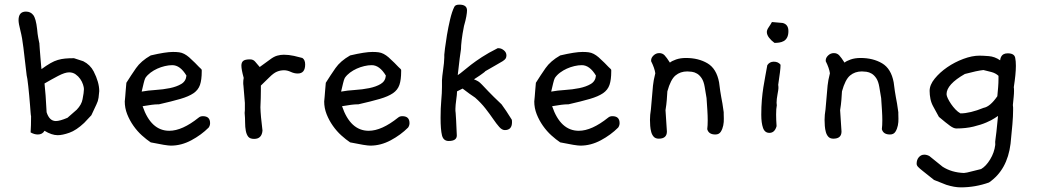

<svg xmlns="http://www.w3.org/2000/svg" viewBox="-20 -590 4478 828"><path d="M384 -282Q408 -235 408 -197Q407 -183 405 -168.5Q403 -154 396 -140L374 -93L343 -60Q309 -28 279 -17.5Q249 -7 229 -7Q203 -7 172 -26Q163 -10 143 -10Q128 -10 112 -19Q113 -33 113.5 -50.5Q114 -68 114 -89Q113 -91 112 -104.5Q111 -118 109.5 -137Q108 -156 106 -177.5Q104 -199 102 -217.5Q100 -236 98 -249.5Q96 -263 95 -265L81 -384Q76 -427 68 -458Q60 -489 60 -503Q60 -540 92 -540Q112 -540 123.5 -525Q135 -510 140 -465Q142 -442 145 -426.5Q148 -411 150 -402V-399Q150 -396 151.5 -378Q153 -360 154.5 -340.5Q156 -321 157.5 -305.5Q159 -290 159 -292Q181 -308 197.5 -317.5Q214 -327 229.5 -331.5Q245 -336 261 -337.5Q277 -339 299 -339L339 -326Q369 -311 384 -282ZM336 -162Q342 -192 342 -206Q342 -213 338 -225.5Q334 -238 326 -249.5Q318 -261 306 -269.5Q294 -278 278 -278Q260 -278 230.5 -262.5Q201 -247 172 -230Q177 -186 181 -106Q193 -68 221 -68Q238 -68 271 -82L311 -117Q332 -139 336 -162Z M880 -40Q848 -8 805 15Q762 38 717 38Q698 38 630 24Q612 12 592 -6Q572 -24 555.5 -47.5Q539 -71 528.5 -97.5Q518 -124 518 -153V-152Q519 -161 520 -173Q521 -184 522 -198.5Q523 -213 525 -233Q545 -265 566.5 -296Q588 -327 630 -351Q694 -366 726 -366Q741 -366 752.5 -364.5Q764 -363 774.5 -357.5Q785 -352 795.5 -343Q806 -334 821 -319Q832 -307 838 -301.5Q844 -296 847 -293Q850 -290 850 -288Q850 -286 850 -282Q850 -246 842.5 -224Q835 -202 814.5 -188Q794 -174 758 -163.5Q722 -153 665 -140H659Q641 -140 595 -132Q631 -26 710 -26Q766 -26 837 -83Q844 -89 855 -89Q886 -89 886 -59Q886 -49 880 -40ZM784 -264Q757 -309 723 -309Q708 -309 691 -305Q674 -301 658.5 -294Q643 -287 629.5 -277Q616 -267 607 -254Q603 -246 599.5 -231Q596 -216 591 -195Q618 -200 650.5 -202Q683 -204 712.5 -210Q742 -216 762 -228Q782 -240 784 -264Z M1284 -340Q1296 -332 1296 -312Q1296 -273 1264 -273Q1249 -273 1234 -280Q1219 -287 1205 -287Q1189 -287 1174.5 -281Q1160 -275 1142 -257L1105 -221V-200Q1105 -185 1104.5 -166.5Q1104 -148 1103 -127Q1104 -90 1112 -27Q1109 9 1076 9Q1058 9 1050.5 -0.5Q1043 -10 1040 -26Q1037 -42 1037 -62Q1037 -82 1035 -103Q1036 -108 1036 -115Q1036 -122 1036 -130V-146L1030 -219Q1029 -224 1029 -228Q1029 -232 1029 -236Q1029 -244 1031 -254Q1021 -290 1021 -307Q1021 -321 1029 -327.5Q1037 -334 1058 -334Q1072 -334 1080 -324.5Q1088 -315 1100 -301L1144 -333Q1161 -346 1175.5 -350Q1190 -354 1204 -354Q1225 -354 1248 -349Z M1740 -40Q1708 -8 1665 15Q1622 38 1577 38Q1558 38 1490 24Q1472 12 1452 -6Q1432 -24 1415.5 -47.5Q1399 -71 1388.5 -97.5Q1378 -124 1378 -153V-152Q1379 -161 1380 -173Q1381 -184 1382 -198.5Q1383 -213 1385 -233Q1405 -265 1426.5 -296Q1448 -327 1490 -351Q1554 -366 1586 -366Q1601 -366 1612.5 -364.5Q1624 -363 1634.5 -357.5Q1645 -352 1655.5 -343Q1666 -334 1681 -319Q1692 -307 1698 -301.5Q1704 -296 1707 -293Q1710 -290 1710 -288Q1710 -286 1710 -282Q1710 -246 1702.5 -224Q1695 -202 1674.5 -188Q1654 -174 1618 -163.5Q1582 -153 1525 -140H1519Q1501 -140 1455 -132Q1491 -26 1570 -26Q1626 -26 1697 -83Q1704 -89 1715 -89Q1746 -89 1746 -59Q1746 -49 1740 -40ZM1644 -264Q1617 -309 1583 -309Q1568 -309 1551 -305Q1534 -301 1518.5 -294Q1503 -287 1489.5 -277Q1476 -267 1467 -254Q1463 -246 1459.5 -231Q1456 -216 1451 -195Q1478 -200 1510.5 -202Q1543 -204 1572.5 -210Q1602 -216 1622 -228Q1642 -240 1644 -264Z M2187 -74Q2188 -71 2188 -63Q2188 -29 2157 -29Q2145 -29 2133 -42.5Q2121 -56 2107 -76.5Q2093 -97 2074 -121.5Q2055 -146 2029 -169Q2006 -184 1975 -208L1951 -196Q1951 -190 1950 -180Q1949 -170 1947.5 -159.5Q1946 -149 1945 -138.5Q1944 -128 1944 -122Q1944 -111 1944 -110Q1944 -109 1944 -110.5Q1944 -112 1944 -112Q1944 -112 1945 -103Q1946 -94 1947 -71.5Q1948 -49 1950 -6Q1950 18 1915 18Q1892 18 1886 -6.5Q1880 -31 1880 -82Q1880 -124 1883 -157Q1886 -190 1886 -215V-244Q1886 -250 1887.5 -262.5Q1889 -275 1891 -289.5Q1893 -304 1894.5 -318Q1896 -332 1896 -342V-354Q1896 -357 1899 -381.5Q1902 -406 1907.5 -439Q1913 -472 1921 -506Q1929 -540 1939 -560Q1943 -570 1961 -570Q1994 -570 1994 -545Q1994 -536 1991 -519Q1988 -502 1981 -478Q1974 -443 1971 -417.5Q1968 -392 1968 -378Q1966 -367 1962.5 -339Q1959 -311 1954 -266Q1965 -273 1978.5 -284.5Q1992 -296 2011.5 -311Q2031 -326 2058.5 -344Q2086 -362 2126 -382H2131Q2142 -382 2153 -373Q2164 -364 2164 -351Q2164 -343 2160.5 -337.5Q2157 -332 2147.5 -326Q2138 -320 2120 -310Q2102 -300 2073 -283Q2072 -281 2064.5 -275.5Q2057 -270 2048.5 -264Q2040 -258 2032.5 -253.5Q2025 -249 2024 -248Q2036 -243 2042.5 -239Q2049 -235 2058.5 -225Q2068 -215 2086.5 -195.5Q2105 -176 2143 -140Q2152 -128 2163 -111.5Q2174 -95 2187 -74Z M2646 -40Q2614 -8 2571 15Q2528 38 2483 38Q2464 38 2396 24Q2378 12 2358 -6Q2338 -24 2321.5 -47.5Q2305 -71 2294.5 -97.5Q2284 -124 2284 -153V-152Q2285 -161 2286 -173Q2287 -184 2288 -198.5Q2289 -213 2291 -233Q2311 -265 2332.5 -296Q2354 -327 2396 -351Q2460 -366 2492 -366Q2507 -366 2518.5 -364.5Q2530 -363 2540.5 -357.5Q2551 -352 2561.5 -343Q2572 -334 2587 -319Q2598 -307 2604 -301.5Q2610 -296 2613 -293Q2616 -290 2616 -288Q2616 -286 2616 -282Q2616 -246 2608.5 -224Q2601 -202 2580.5 -188Q2560 -174 2524 -163.5Q2488 -153 2431 -140H2425Q2407 -140 2361 -132Q2397 -26 2476 -26Q2532 -26 2603 -83Q2610 -89 2621 -89Q2652 -89 2652 -59Q2652 -49 2646 -40ZM2550 -264Q2523 -309 2489 -309Q2474 -309 2457 -305Q2440 -301 2424.5 -294Q2409 -287 2395.5 -277Q2382 -267 2373 -254Q2369 -246 2365.5 -231Q2362 -216 2357 -195Q2384 -200 2416.5 -202Q2449 -204 2478.5 -210Q2508 -216 2528 -228Q2548 -240 2550 -264Z M3101 -106V-98Q3101 -93 3101.5 -78.5Q3102 -64 3099 -49Q3096 -34 3088.5 -22Q3081 -10 3065 -10Q3036 -10 3030 -33Q3031 -41 3031.5 -50.5Q3032 -60 3032 -71Q3032 -90 3030.5 -114Q3029 -138 3027 -167L3019 -215Q3015 -239 3006 -252.5Q2997 -266 2986 -272.5Q2975 -279 2963.5 -280.5Q2952 -282 2944 -282Q2914 -282 2893 -264.5Q2872 -247 2858 -196Q2857 -179 2855.5 -159Q2854 -139 2850 -115Q2852 -79 2856 -23Q2856 8 2821 8Q2807 8 2799.5 0Q2792 -8 2788.5 -20.5Q2785 -33 2784 -47Q2783 -61 2783 -73Q2783 -84 2784 -95Q2785 -106 2787 -118L2796 -221Q2797 -232 2799.5 -245Q2802 -258 2806 -274Q2803 -296 2788 -326V-330Q2788 -341 2798.5 -351Q2809 -361 2823 -361Q2837 -361 2846 -351.5Q2855 -342 2869 -320Q2877 -327 2895.5 -333.5Q2914 -340 2938 -340Q2992 -340 3031 -317Q3070 -294 3081 -235Q3084 -212 3086 -197.5Q3088 -183 3090.5 -170.5Q3093 -158 3095.5 -143.5Q3098 -129 3101 -106Z M3380 -456Q3380 -439 3374.5 -428.5Q3369 -418 3360 -413Q3351 -408 3340.5 -406.5Q3330 -405 3320 -405Q3306 -415 3296.5 -427.5Q3287 -440 3287 -452Q3287 -461 3295 -472.5Q3303 -484 3309 -495L3355 -491Q3380 -485 3380 -456ZM3346 -311V-307Q3346 -298 3343.5 -277.5Q3341 -257 3336 -224Q3337 -219 3337 -210Q3337 -204 3333 -183Q3329 -162 3329 -147Q3329 -144 3329.5 -141Q3330 -138 3330 -136Q3327 -122 3327 -96Q3327 -85 3327.5 -72.5Q3328 -60 3329 -46Q3321 -17 3298 -17Q3278 -17 3270.5 -38.5Q3263 -60 3263 -95Q3263 -130 3265.5 -159Q3268 -188 3272 -213.5Q3276 -239 3280.5 -262.5Q3285 -286 3289 -309Q3299 -324 3317 -324Q3336 -324 3346 -311Z M3854 -106V-98Q3854 -93 3854.5 -78.5Q3855 -64 3852 -49Q3849 -34 3841.5 -22Q3834 -10 3818 -10Q3789 -10 3783 -33Q3784 -41 3784.5 -50.5Q3785 -60 3785 -71Q3785 -90 3783.5 -114Q3782 -138 3780 -167L3772 -215Q3768 -239 3759 -252.5Q3750 -266 3739 -272.5Q3728 -279 3716.5 -280.5Q3705 -282 3697 -282Q3667 -282 3646 -264.5Q3625 -247 3611 -196Q3610 -179 3608.5 -159Q3607 -139 3603 -115Q3605 -79 3609 -23Q3609 8 3574 8Q3560 8 3552.5 0Q3545 -8 3541.5 -20.5Q3538 -33 3537 -47Q3536 -61 3536 -73Q3536 -84 3537 -95Q3538 -106 3540 -118L3549 -221Q3550 -232 3552.5 -245Q3555 -258 3559 -274Q3556 -296 3541 -326V-330Q3541 -341 3551.5 -351Q3562 -361 3576 -361Q3590 -361 3599 -351.5Q3608 -342 3622 -320Q3630 -327 3648.5 -333.5Q3667 -340 3691 -340Q3745 -340 3784 -317Q3823 -294 3834 -235Q3837 -212 3839 -197.5Q3841 -183 3843.5 -170.5Q3846 -158 3848.5 -143.5Q3851 -129 3854 -106Z M4358 -341Q4361 -327 4361 -306Q4361 -271 4352 -214Q4353 -210 4353 -198Q4353 -187 4351.5 -172Q4350 -157 4348 -137Q4349 -132 4349 -126.5Q4349 -121 4349 -114Q4349 -90 4346 -54Q4343 -18 4338 30Q4324 143 4245 197Q4186 218 4123 218Q4096 218 4061 207L4008 186L3959 147Q3945 136 3939 129.5Q3933 123 3933 116Q3933 99 3942.5 88Q3952 77 3966 77Q3977 77 3988 83L4045 129Q4084 154 4137 156Q4145 156 4175 148L4211 139Q4232 127 4250 97.5Q4268 68 4272 35V30Q4271 23 4273 10.5Q4275 -2 4277 -21L4284 -90Q4282 -89 4269.5 -80.5Q4257 -72 4234 -62Q4211 -52 4178 -44Q4145 -36 4104 -36Q4093 -36 4077 -47.5Q4061 -59 4029 -86L4005 -130Q3996 -146 3992.5 -163.5Q3989 -181 3989 -198Q3989 -224 4011 -251Q4033 -278 4065 -300Q4097 -322 4134.5 -336Q4172 -350 4204 -350Q4218 -350 4244 -348Q4270 -346 4293 -330Q4293 -333 4294.5 -338Q4296 -343 4299 -348Q4302 -353 4308.5 -356.5Q4315 -360 4326 -360Q4354 -360 4358 -341ZM4286 -263Q4273 -275 4255 -279.5Q4237 -284 4221 -288Q4193 -285 4141 -271Q4062 -226 4062 -184Q4062 -177 4067.5 -165.5Q4073 -154 4081.5 -141.5Q4090 -129 4100.5 -118Q4111 -107 4122 -101Q4163 -101 4222 -125Q4250 -130 4281 -175Q4283 -195 4284.5 -214Q4286 -233 4286 -250Z"/></svg>

Font: Gaegu
Style: Accents-Regular
Weight: 400
Designer: JIKJI
Foundry: JIKJI
Version: Version 1.00